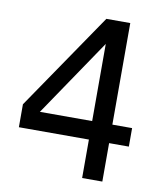

<svg xmlns="http://www.w3.org/2000/svg" viewBox="-74 -689 634 749"><g transform="rotate(10 243.0 -314.0)"><path d="M381.8 -152.3V0H301.8V-152.3H24.4V-243.2L287.1 -627.9H381.8V-225.6H460V-152.3ZM301.8 -531.2 94.7 -225.6H301.8Z"/></g></svg>

Font: Myanmar PaOh One
Style: Regular
Weight: 400
Designer: Debbi Hosken
Foundry: SIL
Version: Version 2.8